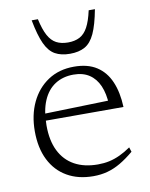

<svg xmlns="http://www.w3.org/2000/svg" viewBox="-80 -750 641 819"><g transform="rotate(-10 240.0 -340.0)"><path d="M257 -464.5Q316.5 -464.5 355 -439.5Q393.5 -414.5 413.2 -368.5Q433 -322.5 435.5 -258.5H92L90.5 -288.5L399 -297L376.5 -279Q374.5 -327 359.8 -361Q345 -395 317.5 -413.2Q290 -431.5 249 -431.5Q203.5 -431.5 169.5 -409.8Q135.5 -388 117 -344.8Q98.5 -301.5 98.5 -237.5Q98.5 -172 120.8 -127.2Q143 -82.5 185 -59.2Q227 -36 286.5 -36Q312.5 -36 335.5 -41Q358.5 -46 381.8 -56.8Q405 -67.5 429.5 -84.5L436 -64.5Q405 -38.5 376.8 -22Q348.5 -5.5 320 2.2Q291.5 10 258.5 10Q193 10 145 -17.8Q97 -45.5 71 -97.5Q45 -149.5 45 -222Q45 -292 71 -346.8Q97 -401.5 144.5 -433Q192 -464.5 257 -464.5ZM251 -570.5Q280.5 -570.5 301.5 -581.5Q322.5 -592.5 336.8 -618.8Q351 -645 361 -690.5H388Q375.5 -624 358.5 -587.2Q341.5 -550.5 315.5 -536Q289.5 -521.5 251 -521.5Q212.5 -521.5 186.5 -536Q160.5 -550.5 143.5 -587.2Q126.5 -624 114 -690.5H141Q151 -645 165.2 -618.8Q179.5 -592.5 200.5 -581.5Q221.5 -570.5 251 -570.5Z"/></g></svg>

Font: Newsreader Light
Style: Regular
Weight: 300
Designer: Hugues Gentile
Foundry: Production Type
Version: Version 1.003